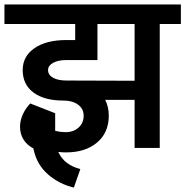

<svg xmlns="http://www.w3.org/2000/svg" viewBox="-55 -665 833 863"><path d="M758 -557H663V0H550V-216H418Q434 -184 434 -145Q434 -69 381.5 -24.5Q329 20 242 20H241Q227 20 207 18Q221 48 245 66.5Q269 85 306 95L277 178Q212 163 161.5 119.5Q111 76 96 7L95 2Q66 -13 50.5 -38Q35 -63 35 -96Q35 -122 47 -149.5Q59 -177 81 -200L193 -156V-77Q217 -71 241 -71Q275 -71 298 -91.5Q321 -112 321 -145Q321 -176 296 -194.5Q271 -213 230 -213Q144 -213 95.5 -249Q47 -285 47 -350Q47 -412 100 -448.5Q153 -485 243 -485H283V-557H-35V-645H758ZM550 -302V-557H383V-395H243Q206 -395 183.5 -382.5Q161 -370 161 -350Q161 -328 183.5 -315.5Q206 -303 245 -303H252Z"/></svg>

Font: Akshar Medium
Style: Regular
Weight: 500
Designer: Tall Chai
Foundry: Tall Chai
Version: Version 1.000